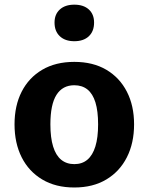

<svg xmlns="http://www.w3.org/2000/svg" viewBox="-20 -809 649 839"><path d="M304.7 10.3Q223.1 10.3 164.6 -24.7Q106 -59.6 74.7 -121.6Q43.5 -183.6 43.5 -265.6Q43.5 -347.2 74.7 -408.4Q106 -469.7 164.6 -504.2Q223.1 -538.6 304.7 -538.6Q386.2 -538.6 444.6 -504.2Q502.9 -469.7 534.4 -408.4Q565.9 -347.2 565.9 -265.6Q565.9 -183.6 534.4 -121.6Q502.9 -59.6 444.6 -24.7Q386.2 10.3 304.7 10.3ZM304.7 -91.8Q338.9 -91.8 361.8 -111.1Q384.8 -130.4 396.7 -168.9Q408.7 -207.5 408.7 -265.6Q408.7 -323.7 397 -361.6Q385.3 -399.4 362.1 -418Q338.9 -436.5 304.7 -436.5Q253.4 -436.5 226.8 -394.5Q200.2 -352.5 200.2 -265.6Q200.2 -207 212.2 -168.5Q224.1 -129.9 247.6 -110.8Q271 -91.8 304.7 -91.8ZM304.7 -628.9Q264.6 -628.9 241.5 -650.6Q218.3 -672.4 218.3 -710.4Q218.3 -746.6 241.5 -767.6Q264.6 -788.6 304.7 -788.6Q345.2 -788.6 368.2 -767.6Q391.1 -746.6 391.1 -710.4Q391.1 -672.4 368.2 -650.6Q345.2 -628.9 304.7 -628.9Z"/></svg>

Font: Comme
Style: Bold
Weight: 700
Version: Version 1.000;gftools[0.9.27]